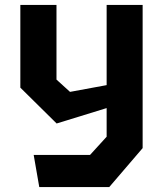

<svg xmlns="http://www.w3.org/2000/svg" viewBox="-20 -554 660 774"><path d="M115.8 70.6H342.9L409.9 -2.8V-153.7V-176.6V-534.2H555V43.1L420.5 200H138.3ZM62 -200.7V-534.2H207.7V-233.2L262.3 -183.6L490.9 -225.8V-143.2L208.3 -56.2Z"/></svg>

Font: Monaspace Krypton Var
Style: Regular
Weight: 400
Designer: Riley Cran and the Lettermatic Team
Version: Version 1.101 (Monaspace Krypton Var)